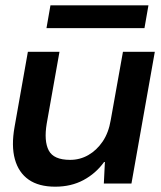

<svg xmlns="http://www.w3.org/2000/svg" viewBox="-20 -691 606 723"><path d="M188 12Q126 12 88 -14.5Q50 -41 36 -91.5Q22 -142 35 -214L85 -496H204L156 -226Q145 -160 163.5 -124.5Q182 -89 244 -89Q281 -89 312.5 -107Q344 -125 366.5 -158Q389 -191 397 -239L443 -496H563L475 0H371L375 -81H372Q341 -38 294.5 -13Q248 12 188 12ZM155 -585 170 -671H539L524 -585Z"/></svg>

Font: DM Sans 36pt SemiBold
Style: Italic
Weight: 600
Italic angle: -10°
Designer: Colophon Foundry, Jonny Pinhorn
Foundry: Colophon Foundry
Version: Version 4.004;gftools[0.9.30]